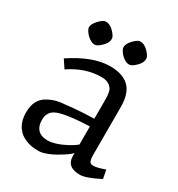

<svg xmlns="http://www.w3.org/2000/svg" viewBox="-163 -771 825 889"><g transform="rotate(30 250.0 -326.5)"><path d="M497.6 -25.4Q426.3 11.2 394.5 11.2Q323.2 11.2 323.2 -49.3V-64.5Q316.4 -54.2 285.9 -34.7Q255.4 -15.1 238.3 -7.3Q197.8 11.2 176.8 11.2Q155.8 11.2 142.1 9.5Q128.4 7.8 113.8 2.9Q99.1 -2 85 -10.7Q70.8 -19.5 59.6 -33.7Q34.7 -64.9 34.7 -115.2Q34.7 -184.6 84 -211.9Q115.2 -230 150.1 -234.4Q185.1 -238.8 213.9 -241.2Q268.6 -246.1 323.2 -247.1V-349.6Q323.2 -392.1 312.5 -406.2Q294.4 -431.2 256.3 -431.2Q171.4 -431.2 89.4 -376L61 -418.5Q175.3 -494.6 265.6 -494.6Q344.2 -494.6 377 -451.2Q402.3 -417.5 402.3 -355.5V-98.6Q402.3 -62.5 416 -57.6Q420.9 -56.2 428.7 -56.2Q448.2 -56.2 488.8 -71.3ZM323.2 -206.1Q184.6 -200.7 145.5 -178.2Q115.7 -161.1 115.7 -123Q115.7 -67.9 158.2 -55.2Q169.9 -51.8 186.8 -51.8Q203.6 -51.8 226.1 -58.6Q248.5 -65.4 267.6 -75.2Q303.7 -92.8 323.2 -109.4ZM110.4 -641.6Q131.3 -663.6 144.5 -663.6Q157.7 -663.6 168.5 -657.7Q179.2 -651.9 188 -642.6Q208.5 -621.6 208.5 -608.2Q208.5 -594.7 202.4 -584.5Q196.3 -574.2 187 -565.4Q166 -544.9 153.6 -544.9Q141.1 -544.9 131.1 -550.5Q121.1 -556.2 112.1 -564.7Q103 -573.2 96.4 -583.7Q89.8 -594.2 89.8 -603Q89.8 -611.8 95.7 -622.3Q101.6 -632.8 110.4 -641.6ZM294.4 -641.6Q315.4 -663.6 328.6 -663.6Q341.8 -663.6 352.5 -657.7Q363.3 -651.9 372.1 -642.6Q392.6 -621.6 392.6 -608.2Q392.6 -594.7 386.7 -584.5Q380.9 -574.2 371.6 -565.4Q350.6 -544.9 337.9 -544.9Q325.2 -544.9 315.2 -550.5Q305.2 -556.2 296.1 -564.7Q287.1 -573.2 280.8 -583.7Q274.4 -594.2 274.4 -603Q274.4 -611.8 280 -622.3Q285.6 -632.8 294.4 -641.6Z"/></g></svg>

Font: Habibi
Style: Regular
Weight: 400
Designer: Magnus Gaarde
Foundry: Magnus Gaarde
Version: Version 1.001